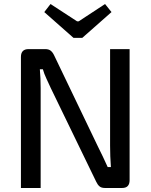

<svg xmlns="http://www.w3.org/2000/svg" viewBox="-20 -934 748 954"><path d="M624 -690V-39Q624 0 587 0H501Q484 0 474.5 -8Q465 -16 458 -31L232 -497Q223 -517 211 -542.5Q199 -568 193 -590H178Q180 -567 181 -543.5Q182 -520 182 -496V0H84V-651Q84 -690 122 -690H205Q222 -690 232 -682Q242 -674 249 -659L467 -205Q478 -184 490.5 -157Q503 -130 515 -104H531Q529 -131 528 -157.5Q527 -184 527 -210V-690ZM502 -914 534 -874 389 -746H345L200 -874L231 -914L363 -828H371Z"/></svg>

Font: Exo 2 Medium
Style: Regular
Weight: 500
Designer: Natanael Gama
Foundry: Natanael Gama
Version: Version 2.010